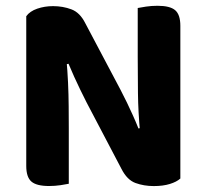

<svg xmlns="http://www.w3.org/2000/svg" viewBox="-20 -636 714 664"><path d="M70.8 -433.4 209.4 -434.8Q213.4 -392.4 215.3 -350.4Q217.2 -308.4 217.5 -269.2Q217.9 -230 217.9 -193.1V-0.5Q209.1 1.5 189.5 4.4Q169.8 7.3 149.7 7.3Q106.4 7.3 88.6 -8.1Q70.8 -23.4 70.8 -62.2ZM603.7 -176.2 464.8 -174.7Q457.8 -248.1 457.1 -313.9Q456.3 -379.8 456.3 -439.7V-608.3Q466.1 -610.3 485.2 -613.2Q504.4 -616 524.7 -616Q568 -616 585.8 -600.7Q603.7 -585.4 603.7 -546.6ZM603.7 -224.4V-321.1V-18.6Q590.9 -7 567.4 0.2Q543.9 7.5 511.7 7.5Q477.8 7.5 448.6 -3.1Q419.5 -13.8 400.2 -51.7L279.3 -282Q268.1 -304.4 257.3 -326.3Q246.6 -348.2 236.6 -370.4Q226.7 -392.7 217 -415.5L70.8 -382.8V-580Q83.3 -597.2 108.8 -606Q134.4 -614.8 163.5 -614.8Q197.4 -614.8 226.9 -603.7Q256.5 -592.7 275 -555.6L396.9 -325.2Q408.3 -303.6 419 -281.3Q429.6 -259.1 439.7 -236.8Q449.8 -214.5 458.8 -191.7Z"/></svg>

Font: Baloo Paaji 2
Style: Regular
Weight: 400
Designer: Shuchita Grover, Noopur Datye and Ek Type
Foundry: Ek Type
Version: Version 1.700